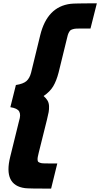

<svg xmlns="http://www.w3.org/2000/svg" viewBox="-20 -934 600 1150"><path d="M323.2 44.9 286.1 195.8Q150.9 195.8 129.9 192.9Q-1 175.8 41 5.9L94.2 -210Q106 -246.1 95.2 -265.9Q84.5 -285.6 42 -292L75.2 -424.8Q119.1 -431.6 138.2 -448.2Q157.2 -464.8 166 -498L221.2 -724.1Q263.2 -894 402.8 -911.1Q412.6 -912.6 451.9 -913.3Q491.2 -914.1 525.4 -914.1H560.1L522 -763.2H467.8Q448.7 -763.2 437.7 -762.7Q426.8 -762.2 417 -759.3Q407.2 -756.3 402.8 -753.2Q398.4 -750 393.6 -741.5Q388.7 -732.9 386.2 -724.4Q383.8 -715.8 379.9 -699.2L331.1 -500Q317.9 -449.2 298.6 -417Q279.3 -384.8 241.2 -358.9Q256.8 -345.2 264.9 -331.3Q272.9 -317.4 273.7 -298.6Q274.4 -279.8 271.5 -262.9Q268.6 -246.1 261.2 -216.8L211.9 -19Q208 -2.4 206.3 6.1Q204.6 14.6 205.1 23.2Q205.6 31.7 208.7 34.9Q211.9 38.1 220 41Q228 43.9 238.8 44.4Q249.5 44.9 268.1 44.9Z"/></svg>

Font: Sinkin Sans 800 Black Italic
Style: Regular
Weight: 900
Italic angle: -112°
Designer: Keith Bates
Foundry: K-Type
Version: Sinkin Sans (version 1.0)  by Keith Bates   •   © 2014   www